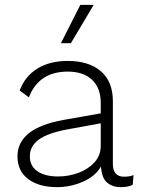

<svg xmlns="http://www.w3.org/2000/svg" viewBox="-20 -761 583 791"><path d="M530 -40 527 0Q509 10 478 10Q443 10 421 -9Q399 -28 396 -75Q373 -35 322 -12.5Q271 10 215 10Q141 10 96.5 -23Q52 -56 52 -117Q52 -233 242 -267L395 -294V-338Q395 -398 359.5 -432Q324 -466 259 -466Q140 -466 99 -360L61 -388Q83 -447 134 -478.5Q185 -510 259 -510Q346 -510 395.5 -467.5Q445 -425 445 -344V-86Q445 -33 491 -33Q516 -33 530 -40ZM395 -160V-253L258 -228Q177 -213 140 -186Q103 -159 103 -117Q103 -77 134 -55.5Q165 -34 220 -34Q262 -34 302 -48.5Q342 -63 368.5 -91.5Q395 -120 395 -160ZM366 -741 272 -583H231L311 -741Z"/></svg>

Font: Work Sans Light
Style: Regular
Weight: 300
Designer: Wei Huang
Foundry: Wei Huang
Version: Version 1.500